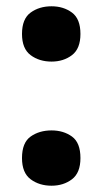

<svg xmlns="http://www.w3.org/2000/svg" viewBox="-20 -578 327 611"><path d="M50 -470Q50 -518 77.5 -538Q105 -558 144 -558Q182 -558 209 -538Q236 -518 236 -470Q236 -423 209 -402.5Q182 -382 144 -382Q105 -382 77.5 -402.5Q50 -423 50 -470ZM50 -75Q50 -124 77.5 -143.5Q105 -163 144 -163Q182 -163 209 -143.5Q236 -124 236 -75Q236 -28 209 -7.5Q182 13 144 13Q105 13 77.5 -7.5Q50 -28 50 -75Z"/></svg>

Font: Noto Sans Gujarati ExtraBold
Style: Regular
Weight: 800
Designer: Jelle Bosma - Monotype Design Team, Universal Thirst
Foundry: Monotype Imaging Inc.
Version: Version 2.106; ttfautohint (v1.8.4.7-5d5b)